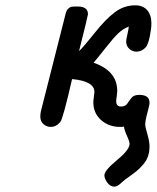

<svg xmlns="http://www.w3.org/2000/svg" viewBox="-20 -468 583 714"><path d="M129.9 -34.2Q129.9 -46.4 132.8 -57.1L223.1 -413.1Q226.1 -428.2 233.2 -435.1Q240.2 -441.9 246.1 -442.9Q252 -443.8 264.2 -443.8H269Q307.1 -443.8 307.1 -415Q307.1 -410.2 273.9 -277.8Q292 -294.9 332 -345.5Q372.1 -396 406.5 -422.1Q440.9 -448.2 482.9 -448.2Q511.7 -448.2 527.3 -430.2Q543 -412.1 543 -380.9Q543 -361.8 536.9 -331.8Q530.8 -301.8 521 -291Q505.9 -275.9 487.8 -275.9Q472.7 -275.9 460.9 -286.4Q449.2 -296.9 449.2 -314Q449.2 -319.8 453.6 -339.4Q458 -358.9 459 -369.1Q438 -361.3 420.4 -344.7Q402.8 -328.1 372.8 -290Q342.8 -252 328.1 -234.9Q416 -204.1 416 -129.9Q416 -124 414.1 -110.6Q412.1 -97.2 412.1 -91.8Q412.1 -71.8 430.2 -71.8Q446.3 -71.8 453.6 -83Q460.9 -94.2 469.5 -104.7Q478 -115.2 498 -115.2Q536.1 -115.2 536.1 -85.9Q536.1 -78.1 528.1 -48.6Q520 -19 520 -3.9Q520 2.9 528.1 31Q536.1 59.1 536.1 77.1Q536.1 111.3 519 135.3Q502 159.2 470.9 181.2Q439.9 203.1 433.1 210Q417 226.1 405.8 226.1Q389.6 226.1 378.9 210.9Q368.2 195.8 368.2 184.1Q368.2 166 415 127.4Q461.9 88.9 461.9 66.9Q461.9 58.1 452.4 37.6Q442.9 17.1 440.9 2.9Q436 3.9 425.8 3.9Q384.8 3.9 356 -21.5Q327.1 -46.9 327.1 -87.9Q327.1 -94.7 329.1 -107.9Q331.1 -121.1 331.1 -126Q331.1 -166 249 -173.8H248Q214.8 -27.8 204.1 -14.2Q189 3.9 168.9 3.9Q152.8 3.9 141.4 -6.6Q129.9 -17.1 129.9 -34.2Z"/></svg>

Font: CMU Typewriter Text
Style: BoldItalic
Weight: 700
Italic angle: -14.04°
Version: Version 0.7.0